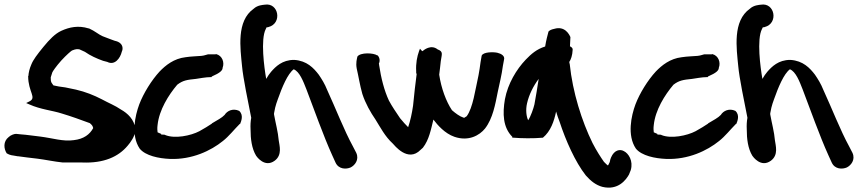

<svg xmlns="http://www.w3.org/2000/svg" viewBox="-108 -691 3839 859"><path d="M-78 -5C-64 4 -47 5 -47 5L-30 8H-28C-2 11 28 16 60 19C93 23 134 32 173 36H260C357 40 422 10 463 -39C476 -54 495 -80 498 -107V-113C493 -157 463 -184 433 -201C407 -219 378 -230 347 -247C312 -265 275 -280 232 -290L184 -300C166 -302 142 -306 131 -309C121 -324 119 -321 119 -345L126 -367C128 -372 142 -393 166 -420C190 -446 209 -462 214 -465C231 -472 238 -472 248 -470L272 -459C296 -442 325 -429 353 -419L372 -414C405 -397 430 -430 437 -460C443 -472 443 -493 420 -504C415 -506 412 -507 404 -509L385 -516C373 -521 360 -525 351 -529C334 -536 317 -552 290 -564H288C243 -578 203 -570 166 -553C138 -540 114 -515 86 -481C59 -448 40 -423 32 -402C24 -384 20 -366 19 -351H18V-350C18 -279 58 -254 23 -237L9 -230L23 -224C74 -201 126 -197 169 -183C209 -171 254 -155 294 -140C304 -131 306 -129 309 -118C294 -90 267 -69 222 -64C174 -57 128 -73 72 -80C43 -83 14 -88 -16 -90L-35 -92C-42 -93 -60 -87 -69 -78C-95 -58 -91 -25 -78 -5Z M515 -224C496 -173 477 -85 517 -26C543 6 603 18 652 20C751 24 836 -17 889 -60C916 -81 939 -111 965 -137L966 -136C971 -148 983 -176 962 -195C934 -208 908 -195 897 -177C885 -164 865 -154 840 -139V-138C826 -128 805 -116 784 -104C746 -84 674 -69 631 -87L630 -88C623 -89 617 -89 613 -89V-92L597 -99C596 -106 595 -118 597 -132C604 -199 646 -266 685 -312C711 -332 730 -334 768 -338C783 -340 813 -346 835 -346H838L840 -349C877 -365 888 -376 888 -388C897 -411 887 -442 859 -449L856 -448H823C809 -445 810 -443 793 -441C771 -439 748 -439 722 -435C670 -429 633 -399 606 -371C570 -332 534 -274 515 -224Z M975 -394C979 -346 1003 -229 1016 -164C1013 -149 1012 -130 1013 -112C1013 -70 1018 -27 1038 6C1040 9 1076 61 1121 28C1156 2 1142 -40 1139 -63C1136 -100 1125 -140 1118 -179V-184L1123 -209C1126 -221 1130 -234 1135 -247C1154 -301 1179 -361 1206 -381C1232 -371 1249 -327 1263 -291C1297 -202 1339 -83 1378 3L1393 36C1407 67 1441 67 1461 58C1479 49 1500 24 1486 -7L1471 -36C1432 -107 1393 -208 1356 -288C1345 -316 1331 -338 1318 -357C1295 -387 1265 -419 1209 -423H1207C1155 -423 1125 -393 1105 -370C1097 -361 1090 -350 1083 -338C1074 -388 1057 -515 1081 -561C1084 -566 1084 -568 1085 -569H1090L1093 -570C1156 -586 1139 -681 1076 -670C1068 -669 1044 -668 1027 -652C949 -597 967 -476 975 -394Z M1488 -384C1496 -350 1502 -310 1513 -271C1527 -228 1550 -188 1572 -156C1594 -121 1614 -81 1649 -49C1656 -42 1717 38 1774 -21L1784 -30C1812 -66 1820 -112 1831 -156C1850 -131 1882 -94 1925 -79C1989 -57 2038 -86 2062 -116C2097 -161 2108 -225 2119 -280C2127 -319 2136 -352 2142 -397C2144 -406 2145 -413 2147 -424C2152 -441 2134 -451 2117 -455C2099 -459 2054 -459 2047 -442L2042 -413C2039 -393 2037 -374 2033 -355C2018 -288 2008 -209 1980 -171C1976 -168 1972 -166 1969 -164C1966 -165 1965 -165 1965 -165C1949 -170 1930 -184 1914 -198C1888 -237 1866 -296 1857 -357C1860 -377 1862 -401 1864 -417C1868 -448 1877 -460 1850 -470C1820 -494 1788 -467 1782 -462L1780 -463L1771 -473L1767 -463C1758 -438 1752 -408 1754 -372V-366C1754 -361 1756 -363 1756 -359C1753 -338 1751 -314 1748 -294L1740 -218C1735 -184 1728 -151 1718 -122C1707 -133 1695 -146 1682 -162C1664 -189 1647 -213 1632 -241C1611 -286 1597 -341 1588 -401V-402C1588 -403 1588 -405 1587 -406C1590 -412 1595 -429 1581 -444L1580 -443C1563 -455 1504 -457 1491 -438C1489 -428 1483 -410 1488 -384Z M2151 -247C2140 -183 2142 -121 2184 -79V-75H2189C2223 -72 2279 -71 2321 -75C2356 -104 2371 -149 2380 -192C2384 -178 2390 -160 2396 -145C2423 -63 2465 33 2513 94C2535 119 2558 137 2587 145C2658 162 2693 113 2706 90L2714 70C2726 29 2704 -5 2683 -15C2666 -25 2640 -20 2626 13C2623 19 2622 24 2620 34L2613 48C2613 48 2612 48 2611 49C2607 46 2603 42 2594 33C2580 13 2561 -16 2543 -51C2495 -149 2454 -278 2441 -404C2440 -408 2439 -411 2439 -414C2446 -424 2453 -443 2454 -468C2455 -473 2452 -479 2442 -484C2443 -495 2443 -512 2444 -525C2439 -537 2419 -576 2372 -562C2357 -559 2351 -555 2346 -550C2342 -535 2335 -509 2331 -483C2293 -471 2269 -450 2244 -424C2203 -381 2164 -317 2151 -247ZM2250 -229C2259 -268 2278 -306 2302 -338C2296 -301 2290 -259 2283 -224C2279 -206 2266 -169 2255 -153C2247 -169 2243 -199 2250 -229Z M2735 -224C2716 -173 2697 -85 2737 -26C2763 6 2823 18 2872 20C2971 24 3056 -17 3109 -60C3136 -81 3159 -111 3185 -137L3186 -136C3191 -148 3203 -176 3182 -195C3154 -208 3128 -195 3117 -177C3105 -164 3085 -154 3060 -139V-138C3046 -128 3025 -116 3004 -104C2966 -84 2894 -69 2851 -87L2850 -88C2843 -89 2837 -89 2833 -89V-92L2817 -99C2816 -106 2815 -118 2817 -132C2824 -199 2866 -266 2905 -312C2931 -332 2950 -334 2988 -338C3003 -340 3033 -346 3055 -346H3058L3060 -349C3097 -365 3108 -376 3108 -388C3117 -411 3107 -442 3079 -449L3076 -448H3043C3029 -445 3030 -443 3013 -441C2991 -439 2968 -439 2942 -435C2890 -429 2853 -399 2826 -371C2790 -332 2754 -274 2735 -224Z M3195 -394C3199 -346 3223 -229 3236 -164C3233 -149 3232 -130 3233 -112C3233 -70 3238 -27 3258 6C3260 9 3296 61 3341 28C3376 2 3362 -40 3359 -63C3356 -100 3345 -140 3338 -179V-184L3343 -209C3346 -221 3350 -234 3355 -247C3374 -301 3399 -361 3426 -381C3452 -371 3469 -327 3483 -291C3517 -202 3559 -83 3598 3L3613 36C3627 67 3661 67 3681 58C3699 49 3720 24 3706 -7L3691 -36C3652 -107 3613 -208 3576 -288C3565 -316 3551 -338 3538 -357C3515 -387 3485 -419 3429 -423H3427C3375 -423 3345 -393 3325 -370C3317 -361 3310 -350 3303 -338C3294 -388 3277 -515 3301 -561C3304 -566 3304 -568 3305 -569H3310L3313 -570C3376 -586 3359 -681 3296 -670C3288 -669 3264 -668 3247 -652C3169 -597 3187 -476 3195 -394Z"/></svg>

Font: Stray Cat
Style: ExBlk
Weight: 1000
Version: Version 1.0